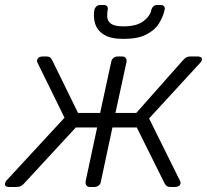

<svg xmlns="http://www.w3.org/2000/svg" viewBox="-47 -745 825 765"><path d="M-11 0Q-20 0 -24 -3.5Q-28 -7 -27 -14Q-26 -17 -25 -20Q-24 -23 -20 -27L210 -276L103 -494Q101 -498 100.5 -501Q100 -504 101 -506Q103 -513 108.5 -516.5Q114 -520 123 -520H138Q147 -520 152 -516.5Q157 -513 161 -505L264 -295H352L396 -498Q398 -508 405 -514Q412 -520 422 -520H439Q449 -520 454 -514Q459 -508 457 -498L413 -295H496L682 -505Q689 -513 695.5 -516.5Q702 -520 711 -520H740Q749 -520 754 -516.5Q759 -513 757 -506Q757 -501 750 -494L547 -273L669 -27Q671 -23 672 -20Q673 -17 672 -14Q671 -7 665 -3.5Q659 0 650 0H632Q623 0 618 -3.5Q613 -7 609 -14L498 -237H401L355 -22Q354 -12 346.5 -6Q339 0 329 0H312Q302 0 297.5 -6Q293 -12 294 -22L340 -237H255L49 -14Q43 -7 36 -3.5Q29 0 20 0ZM445 -590Q394 -590 367 -607Q340 -624 332 -651Q324 -678 329 -706Q331 -714 337 -719.5Q343 -725 352 -725H367Q376 -725 380 -719.5Q384 -714 382 -706Q379 -690 380.5 -675Q382 -660 396 -650Q410 -640 445 -640Q498 -640 525 -661Q552 -682 556 -706Q558 -714 564 -719.5Q570 -725 579 -725H594Q603 -725 607 -719.5Q611 -714 609 -706Q603 -678 586 -651Q569 -624 535 -607Q501 -590 445 -590Z"/></svg>

Font: Rubik Light
Style: Italic
Weight: 300
Italic angle: -12°
Designer: Hubert and Fischer
Foundry: Hubert and Fischer
Version: Version 2.300;gftools[0.9.30]